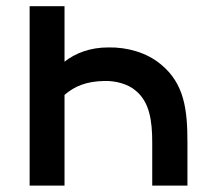

<svg xmlns="http://www.w3.org/2000/svg" viewBox="-20 -582 681 602"><path d="M484.4 -380.2C439.6 -417.7 378.1 -434.4 319.8 -433.3C262.5 -433.3 216.7 -415.6 182.3 -388.5V-562.5H72.9V0H182.3V-284.4C214.6 -312.5 252.1 -327.1 307.3 -328.1C341.7 -329.2 381.2 -318.8 405.2 -297.9C449 -262.5 457.3 -203.1 457.3 -135.4V0H567.7V-135.4C567.7 -237.5 558.3 -319.8 484.4 -380.2Z"/></svg>

Font: Manrope Semibold
Style: Regular
Weight: 600
Width: 4
Designer: Michael Sharanda
Foundry: Michael Sharanda
Version: Version 2.000;PS 002.000;hotconv 1.0.88;makeotf.lib2.5.64775